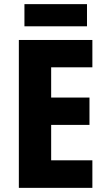

<svg xmlns="http://www.w3.org/2000/svg" viewBox="-20 -907 514 927"><path d="M400 -887H98V-780H400ZM426 0V-133H227V-304H412V-436H227V-582H426V-714H71V0Z"/></svg>

Font: Noto Sans Gurmukhi Condensed ExtraBold
Style: Regular
Weight: 800
Width: 3
Designer: Jelle Bosma - Monotype Design Team
Foundry: Monotype Imaging Inc.
Version: Version 2.004